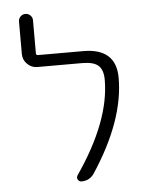

<svg xmlns="http://www.w3.org/2000/svg" viewBox="-51 -756 578 775"><g transform="rotate(-5 238.0 -368.5)"><path d="M300.8 -544.9Q433.6 -544.9 433.6 -424.8Q433.6 -252 298.8 -47.9Q280.3 -21.5 248 -21.5Q238.3 -21.5 233.4 -30.3Q228.5 -39.1 234.4 -47.9Q377 -254.9 377 -421.9Q377 -461.9 357.9 -479.5Q338.9 -497.1 292 -497.1H110.4Q86.9 -497.1 69.8 -514.2Q52.7 -531.2 52.7 -554.7V-686.5Q52.7 -698.2 61 -706.5Q69.3 -714.8 81.1 -714.8Q92.8 -714.8 101.1 -706.5Q109.4 -698.2 109.4 -686.5V-552.7Q109.4 -544.9 117.2 -544.9Z"/></g></svg>

Font: Gen Jyuu Gothic P Light
Style: Regular
Weight: 200
Designer: [Source Han Sans]
Ryoko NISHIZUKA  (kana & ideographs); Paul D. Hunt (Latin, Greek & Cyrillic); Wenlong ZHANG  (bopomofo
Version: Version 1.002.20150607